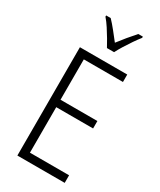

<svg xmlns="http://www.w3.org/2000/svg" viewBox="-234 -1021 913 1096"><g transform="rotate(30 222.5 -473.0)"><path d="M395 0H83V-714H395V-665H137V-399H380V-350H137V-50H395ZM219 -787Q208 -808 192 -835Q176 -862 158.5 -889Q141 -916 122 -938V-946H152Q174 -923 198 -893Q222 -863 243 -836Q266 -866 287 -891.5Q308 -917 334 -946H364V-938Q348 -918 329.5 -891Q311 -864 294 -836.5Q277 -809 266 -787Z"/></g></svg>

Font: Noto Sans Bengali Condensed Light
Style: Regular
Weight: 300
Width: 3
Designer: Jelle Bosma - Monotype Design Team
Foundry: Monotype Imaging Inc.
Version: Version 2.003